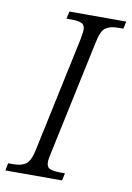

<svg xmlns="http://www.w3.org/2000/svg" viewBox="-100 -766 561 818"><g transform="rotate(10 180.5 -357.0)"><path d="M-18 0 -12 -32H11Q45 -32 64.5 -45.5Q84 -59 95 -111L200 -605Q202 -618 204 -629Q206 -640 206 -647Q206 -669 191 -675.5Q176 -682 149 -682H126L133 -714H379L372 -682H349Q315 -682 295.5 -668.5Q276 -655 266 -603L161 -110Q158 -97 156 -85.5Q154 -74 154 -67Q154 -45 169 -38.5Q184 -32 211 -32H234L227 0Z"/></g></svg>

Font: Noto Serif SemiCondensed Light
Style: Italic
Weight: 300
Width: 4
Italic angle: -12°
Designer: Monotype Design Team
Foundry: Monotype Imaging Inc.
Version: Version 2.013; ttfautohint (v1.8.4.7-5d5b)